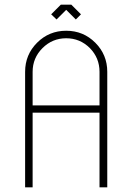

<svg xmlns="http://www.w3.org/2000/svg" viewBox="-20 -798 562 818"><path d="M284 -778 325 -737 303 -715 262 -756 221 -715 198 -737 239 -778ZM386 -616Q437 -565 437 -492V0H404V-318H119V0H87V-492Q87 -565 138 -616Q189 -667 262 -667Q335 -667 386 -616ZM404 -492Q404 -551 363 -593Q321 -635 262 -635Q203 -635 161 -593Q119 -551 119 -492V-349H404Z"/></svg>

Font: Zector
Style: Regular
Weight: 400
Designer: GGBot
Version: 0.72